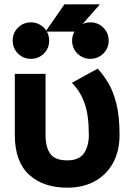

<svg xmlns="http://www.w3.org/2000/svg" viewBox="-20 -846 602 879"><path d="M188.5 -507.8V-228Q188.5 -171.9 210.4 -141.8Q232.4 -111.8 287.6 -111.8Q342.3 -111.8 364.5 -144.8Q386.7 -177.7 386.7 -228Q386.7 -318.4 367.2 -373.3Q347.7 -428.2 309.1 -466.8L427.2 -531.7Q452.6 -504.4 475.6 -466.3Q498.5 -428.2 512.9 -370.8Q527.3 -313.5 527.3 -228Q527.3 -154.8 497.8 -100.6Q468.3 -46.4 414.6 -16.6Q360.8 13.2 287.6 13.2Q177.7 13.2 112.8 -46.6Q47.9 -106.4 47.9 -228V-507.8ZM205.1 -660.2Q205.1 -625 180.9 -600.8Q156.7 -576.7 121.6 -576.7Q86.9 -576.7 62.5 -600.8Q38.1 -625 38.1 -660.2Q38.1 -695.3 62.5 -719.5Q86.9 -743.7 121.6 -743.7Q143.6 -743.7 162.1 -733.4Q180.7 -723.1 191.9 -706.1L274.9 -826.2H437.5L357.9 -735.8Q374.5 -743.7 393.6 -743.7Q428.7 -743.7 453.1 -719.5Q477.5 -695.3 477.5 -660.2Q477.5 -625 453.1 -600.8Q428.7 -576.7 393.6 -576.7Q358.9 -576.7 334.5 -600.8Q310.1 -625 310.1 -660.2Q310.1 -682.1 320.8 -701.2H194.8Q205.1 -682.1 205.1 -660.2Z"/></svg>

Font: Giphurs
Style: Bold
Weight: 700
Version: Version 0.920; ttfautohint (v1.8.4.7-5d5b)